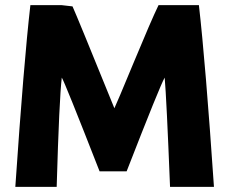

<svg xmlns="http://www.w3.org/2000/svg" viewBox="-20 -721 927 752"><path d="M476 -50H370Q232 -403 222 -417Q212 -335 202 11H40Q73 -474 99 -701H220Q233 -700 264 -696Q281 -659 428 -297Q436 -313 504 -477Q572 -641 601 -701H759Q785 -474 818 11H646Q632 -340 625 -417Q608 -389 476 -50Z"/></svg>

Font: Repo
Style: ExtraBold
Weight: 800
Designer: Stefan Peev
Foundry: Context Ltd
Version: Version 001.000